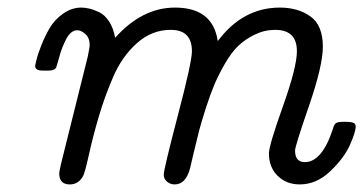

<svg xmlns="http://www.w3.org/2000/svg" viewBox="-20 -484 963 509"><path d="M73.2 -309.1Q73.2 -311 76.7 -325.4Q80.1 -339.8 89.6 -364Q99.1 -388.2 112.1 -410.2Q125 -432.1 147.5 -448Q169.9 -463.9 195.8 -463.9Q204.6 -463.9 215.8 -461.4Q227.1 -459 242.4 -451.9Q257.8 -444.8 269.3 -427Q280.8 -409.2 285.2 -383.8Q356.9 -463.9 443.8 -463.9Q543.9 -463.9 557.1 -376H558.1Q624 -463.9 722.2 -463.9Q770 -463.9 803 -440.4Q835.9 -417 835.9 -359.9Q835.9 -310.1 799.1 -203.1Q762.2 -96.2 762.2 -85Q762.2 -54.2 788.1 -54.2Q834 -54.2 862.8 -143.1Q865.7 -154.3 870.8 -157.7Q876 -161.1 892.1 -161.1Q911.1 -161.1 917 -158.4Q922.9 -155.8 922.9 -148.9Q922.9 -133.8 907.5 -99.4Q892.1 -64.9 855.5 -30Q818.8 4.9 774.9 4.9Q738.8 4.9 715.8 -18.1Q692.9 -41 692.9 -77.1Q692.9 -98.1 730 -202.1Q767.1 -306.2 767.1 -348.1Q767.1 -404.8 710 -404.8Q709.5 -404.8 709 -404.8Q681.2 -404.8 655.5 -392.3Q629.9 -379.9 611.3 -362.1Q592.8 -344.2 575.4 -313.7Q558.1 -283.2 547.6 -258.1Q537.1 -232.9 525.1 -195.6Q513.2 -158.2 507.6 -136.7Q502 -115.2 493.9 -80.6Q485.8 -45.9 483.9 -38.1Q472.7 4.9 442.9 4.9Q431.6 4.9 422.9 -2.4Q414.1 -9.8 414.1 -21Q414.1 -35.2 451.4 -177.5Q488.8 -319.8 488.8 -348.1Q488.8 -404.8 433.1 -404.8Q432.6 -404.8 432.1 -404.8Q382.3 -404.8 342.8 -369.4Q303.2 -334 280 -280Q256.8 -226.1 241.5 -173.6Q226.1 -121.1 215.6 -73.5Q205.1 -25.9 200.2 -17.1Q188 4.9 165 4.9Q139.2 4.9 137.2 -20Q136.2 -25.9 141.1 -46.9L212.9 -335Q217.8 -359.9 217.8 -363.8Q217.8 -383.8 206.3 -393.8Q194.8 -403.8 185.1 -403.8Q168 -403.8 156 -381.3Q144 -358.9 137 -332.5Q129.9 -306.2 127.9 -303.2Q123 -297.4 109.9 -296.9H92.8Q73.2 -296.9 73.2 -309.1Z"/></svg>

Font: CMU Concrete
Style: Italic
Weight: 500
Italic angle: -14.04°
Version: Version 0.7.0